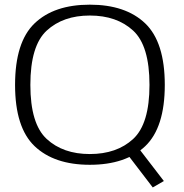

<svg xmlns="http://www.w3.org/2000/svg" viewBox="-20 -701 788 822"><path d="M634 101.5 681.5 74 567 -75 518.5 -49.5ZM364.5 4.5Q518 4.5 601.8 -75.2Q685.5 -155 685.5 -337.5Q685.5 -520.5 601.8 -600.8Q518 -681 364.5 -681Q211.5 -681 128 -601Q44.5 -521 44.5 -337.5Q44.5 -155 128.2 -75.2Q212 4.5 364.5 4.5ZM364.5 -41.5Q250 -41.5 180 -106Q110 -170.5 110 -337.5Q110 -505.5 180 -570Q250 -634.5 364.5 -634.5Q480 -634.5 550 -570Q620 -505.5 620 -337.5Q620 -170.5 550 -106Q480 -41.5 364.5 -41.5Z"/></svg>

Font: Anybody SemiExpanded Light
Style: Regular
Weight: 300
Width: 6
Version: Version 1.113;gftools[0.9.25]